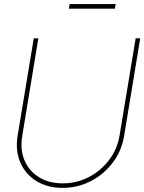

<svg xmlns="http://www.w3.org/2000/svg" viewBox="-20 -916 709 944"><path d="M287.6 7.8Q212.9 7.8 158.7 -25.9Q104.5 -59.6 79.6 -117.9Q54.7 -176.3 66.9 -250L146 -727.5H168.5L89.4 -248Q78.1 -180.7 100.3 -127.9Q122.6 -75.2 171.4 -44.9Q220.2 -14.6 288.1 -14.6Q357.4 -14.6 416.7 -45.4Q476.1 -76.2 516.4 -129.4Q556.6 -182.6 567.9 -250L647 -727.5H669.4L590.3 -248Q578.1 -174.3 534.4 -116.5Q490.7 -58.6 426.3 -25.4Q361.8 7.8 287.6 7.8ZM548.8 -896 544.9 -873.5H318.4L322.3 -896Z"/></svg>

Font: Inter Display Thin
Style: Italic
Weight: 100
Italic angle: -9.39999°
Designer: Rasmus Andersson
Foundry: rsms
Version: Version 4.000;git-a52131595